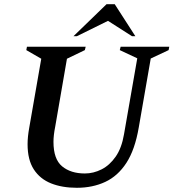

<svg xmlns="http://www.w3.org/2000/svg" viewBox="-20 -882 824 912"><path d="M345 10Q275 10 222.5 -11Q170 -32 140.5 -77.5Q111 -123 111 -197Q111 -215 113 -234.5Q115 -254 119 -276L176 -603L105 -644L108 -660H387L383 -644L298 -603L242 -279Q234 -239 234 -208Q234 -126 275 -92Q316 -58 383 -58Q424 -58 462.5 -77.5Q501 -97 529.5 -138Q558 -179 569 -244L632 -605L549 -644L553 -660H784L781 -644L696 -604L639 -276Q621 -171 580.5 -108.5Q540 -46 480 -18Q420 10 345 10ZM329 -710 486 -862H525L623 -710H607L493 -783L345 -710Z"/></svg>

Font: Spectral SC SemiBold
Style: Italic
Weight: 600
Italic angle: -10°
Designer: Jean-Baptiste Levee
Foundry: Production Type
Version: Version 2.001